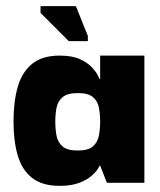

<svg xmlns="http://www.w3.org/2000/svg" viewBox="-20 -595 520 625"><path d="M174 10Q118 10 85 -15.5Q52 -41 38 -88Q24 -135 24 -200Q24 -265 38 -313Q52 -361 85 -387.5Q118 -414 174 -414Q215 -414 240 -402.5Q265 -391 279 -376Q293 -361 298.5 -349.5Q304 -338 304 -338H306V-414H450V0H328L306 -56H304Q305 -56 299 -46Q293 -36 278.5 -23Q264 -10 238.5 0Q213 10 174 10ZM233 -105Q267 -105 282.5 -118.5Q298 -132 302 -154Q306 -176 306 -199Q306 -223 302 -244.5Q298 -266 282.5 -279Q267 -292 233 -292Q199 -292 183.5 -278.5Q168 -265 164 -244Q160 -223 160 -199Q160 -175 164 -153.5Q168 -132 183.5 -118.5Q199 -105 233 -105ZM204 -461 112 -553V-575H227L266 -478V-461Z"/></svg>

Font: Darker Grotesque Light Black
Style: Regular
Weight: 900
Version: Version 1.000;gftools[0.9.28]